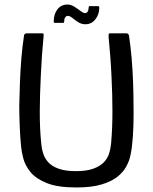

<svg xmlns="http://www.w3.org/2000/svg" viewBox="-20 -820 674 847"><path d="M317 7Q234 7 186 -12.5Q138 -32 114.5 -61Q91 -90 83 -120.5Q75 -151 73 -174Q69 -215 67 -263Q65 -311 65 -355Q66 -404 68 -458Q70 -512 74.5 -565Q79 -618 86 -663Q86 -667 89.5 -670Q93 -673 97 -673Q114 -673 131 -673Q148 -673 165 -673Q171 -673 172 -671Q173 -669 172 -657Q168 -617 165 -574Q162 -531 160 -485Q156 -406 155.5 -330.5Q155 -255 162 -186Q164 -163 171 -141.5Q178 -120 194 -103Q210 -86 239.5 -75.5Q269 -65 315 -65Q361 -65 390.5 -75.5Q420 -86 437 -103Q454 -120 461 -142Q468 -164 470 -186Q476 -254 476 -328Q476 -402 472 -480Q470 -527 466.5 -571.5Q463 -616 459 -657Q459 -669 460 -671Q461 -673 467 -673Q485 -673 502.5 -673Q520 -673 537 -673Q543 -673 545.5 -670Q548 -667 549 -663Q556 -618 560.5 -565.5Q565 -513 567 -459.5Q569 -406 569 -358Q570 -313 568.5 -264.5Q567 -216 562 -174Q560 -156 555 -132.5Q550 -109 536.5 -84.5Q523 -60 497 -39.5Q471 -19 427 -6Q383 7 317 7ZM222 -719Q217 -719 217 -725Q217 -758 233.5 -779Q250 -800 278 -800Q293 -800 308 -790.5Q323 -781 335.5 -771.5Q348 -762 356 -762Q362 -762 366.5 -768.5Q371 -775 371 -786Q371 -793 375 -793H412Q418 -793 418 -786Q418 -757 401 -735Q384 -713 357 -713Q339 -713 324.5 -722.5Q310 -732 299 -741Q288 -750 279 -750Q272 -750 267.5 -743Q263 -736 263 -725Q263 -719 258 -719Z"/></svg>

Font: Glory Medium
Style: Regular
Weight: 500
Designer: Robert Leuschke
Foundry: Robert Leuschke
Version: Version 1.011